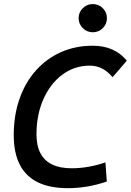

<svg xmlns="http://www.w3.org/2000/svg" viewBox="-20 -932 655 961"><path d="M319.3 9.8Q229 9.8 168.9 -19.8Q108.9 -49.3 78.9 -108.2Q48.8 -167 48.8 -255.4Q48.8 -354.5 77.4 -436.5Q106 -518.6 158.7 -578.1Q211.4 -637.7 283.9 -670.4Q356.4 -703.1 443.8 -703.1Q553.7 -703.1 614.7 -628.4L543.5 -545.4Q495.6 -603.5 429.7 -603.5Q353 -603.5 292.5 -558.6Q231.9 -513.7 197.3 -435.8Q162.6 -357.9 162.6 -258.8Q162.6 -202.6 182.4 -165Q202.1 -127.4 241 -108.6Q279.8 -89.8 338.4 -89.8Q421.4 -89.8 507.8 -119.1L514.6 -23.4Q418 9.8 319.3 9.8ZM444.3 -770.5Q415.5 -770.5 394.5 -791.3Q373.5 -812 373.5 -840.8Q373.5 -870.6 394.5 -891.1Q415.5 -911.6 444.3 -911.6Q474.1 -911.6 494.6 -891.1Q515.1 -870.6 515.1 -840.8Q515.1 -812 494.6 -791.3Q474.1 -770.5 444.3 -770.5Z"/></svg>

Font: Cascadia Mono Medium
Style: Italic
Weight: 500
Italic angle: -10°
Monospace: yes
Designer: Aaron Bell
Foundry: Saja Typeworks
Version: Version 2407.024